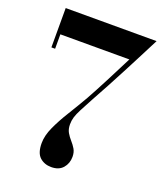

<svg xmlns="http://www.w3.org/2000/svg" viewBox="-140 -843 805 945"><g transform="rotate(20 263.0 -370.0)"><path d="M240 10Q204 10 180 -11.8Q156 -33.5 156 -85Q156 -124.5 176.8 -170Q197.5 -215.5 228.8 -266Q260 -316.5 291.5 -371Q318.5 -419.5 353.2 -486.8Q388 -554 421 -619.5H59.5V-544H40V-750H516Q516 -750 502.8 -724.2Q489.5 -698.5 468 -656.2Q446.5 -614 420.2 -563.8Q394 -513.5 367.2 -463.5Q340.5 -413.5 318 -373.5Q294 -329 280.2 -302.5Q266.5 -276 261 -257.8Q255.5 -239.5 255.5 -219.5Q255.5 -194.5 265.5 -177.2Q275.5 -160 288.8 -145.2Q302 -130.5 312 -113.8Q322 -97 322 -73Q322 -38.5 301 -14.2Q280 10 240 10Z"/></g></svg>

Font: Bodoni Moda SemiBold
Style: Regular
Weight: 600
Designer: Owen Earl
Foundry: indestructible type
Version: Version 2.005; ttfautohint (v1.8.4.7-5d5b)